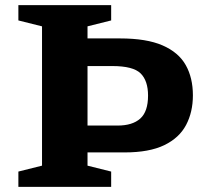

<svg xmlns="http://www.w3.org/2000/svg" viewBox="-20 -727 818 747"><path d="M412.5 -59.5V0H51.5V-59.5L143.5 -82.5V-624.5L51.5 -647.5V-707H412.5V-647.5L320.5 -624.5V-577.5H447.5Q550 -577.5 612.2 -550.5Q674.5 -523.5 702.5 -474Q730.5 -424.5 730.5 -356Q730.5 -291 704 -240.8Q677.5 -190.5 619 -162.2Q560.5 -134 465 -134H320.5V-82.5ZM556 -355Q556 -413 527 -441.5Q498 -470 417 -470H320.5V-238.5H437.5Q495.5 -238.5 525.8 -265.8Q556 -293 556 -355Z"/></svg>

Font: Newsreader 6pt SemiBold
Style: Regular
Weight: 600
Designer: Hugues Gentile
Foundry: Production Type
Version: Version 1.003; ttfautohint (v1.8.3)